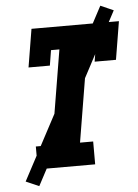

<svg xmlns="http://www.w3.org/2000/svg" viewBox="-60 -870 721 1004"><g transform="rotate(-5 300.0 -368.0)"><path d="M105 0V-120H190L272 -615H228L215 -535H103L136 -735H595L562 -535H450L463 -615H419L337 -120H406V0ZM105 88 36 58 505 -824 573 -794Z"/></g></svg>

Font: Iosevka Etoile Heavy Oblique
Style: Regular
Weight: 900
Italic angle: -9°
Designer: Belleve Invis
Foundry: Belleve Invis
Version: Version 15.5.2; ttfautohint (v1.8.4)